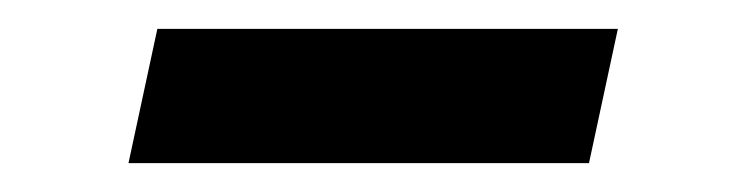

<svg xmlns="http://www.w3.org/2000/svg" viewBox="-20 -360 516 133"><path d="M89 -340H408L388 -247H69Z"/></svg>

Font: Roboto Serif Medium
Style: Italic
Weight: 500
Italic angle: -10°
Designer: Greg Gazdowicz
Foundry: Commercial Type
Version: Version 1.008